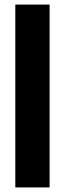

<svg xmlns="http://www.w3.org/2000/svg" viewBox="-20 -820 284 840"><path d="M47 0V-800H197V0Z"/></svg>

Font: Big Shoulders Text Thin Black
Style: Regular
Weight: 900
Version: Version 2.002